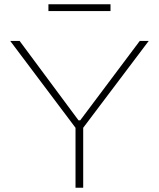

<svg xmlns="http://www.w3.org/2000/svg" viewBox="-20 -880 745 900"><path d="M334 0V-281L28 -688H72L348 -316H356L635 -688H677L370 -281V0ZM207 -828V-860H498V-828Z"/></svg>

Font: Saira Expanded Thin
Style: Regular
Weight: 250
Width: 7
Designer: Hector Gatti with collaboration of the Omnibus-Type team
Foundry: Omnibus-Type
Version: Version 1.101